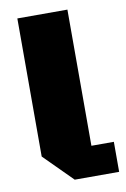

<svg xmlns="http://www.w3.org/2000/svg" viewBox="-83 -766 533 815"><g transform="rotate(-10 184.0 -358.0)"><path d="M363.3 0H171.9L50.8 -121.1V-716.3H266.6V-129.4H363.3Z"/></g></svg>

Font: Black Ops One [rus by aLiNcE]
Style: Regular
Weight: 400
Designer: James Grieshaber
Foundry: James Grieshaber
Version: Version 1.002;May 25, 2024;FontCreator 13.0.0.2680 64-bit